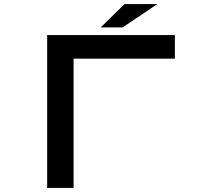

<svg xmlns="http://www.w3.org/2000/svg" viewBox="-20 -899 1040 944"><path d="M475.1 -764.2 592.3 -878.9H753.4L583 -764.2ZM211.9 24.9V-726.6H839.8V-610.4H341.8V24.9Z"/></svg>

Font: BIZ UDGothic
Style: Bold
Weight: 700
Monospace: yes
Designer: TypeBank Co., Ltd.
Foundry: Morisawa Inc.
Version: Version 1.05